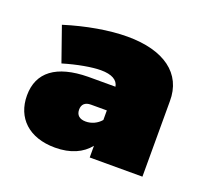

<svg xmlns="http://www.w3.org/2000/svg" viewBox="-72 -878 544 510"><g transform="rotate(20 200.0 -622.5)"><path d="M209 -794C158 -794 95 -783 34 -764L68 -667C108 -679 148 -686 173 -686C204 -686 221 -676 224 -658H147C58 -657 11 -622 11 -556C11 -493 54 -451 128 -451C172 -451 204 -466 224 -491V-458H373V-671C374 -750 312 -794 209 -794ZM181 -544C163 -544 154 -553 154 -568C154 -583 163 -591 179 -591H224V-564C213 -551 197 -544 181 -544Z"/></g></svg>

Font: Montserrat-Arabic Black
Style: Regular
Weight: 900
Designer: Mohamed Gaber
Foundry: Kief Type Foundry
Version: Version 5.008;PS 005.008;hotconv 1.0.88;makeotf.lib2.5.64775